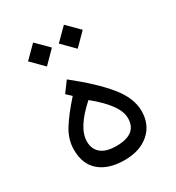

<svg xmlns="http://www.w3.org/2000/svg" viewBox="-158 -742 766 836"><g transform="rotate(-30 225.0 -323.5)"><path d="M181.6 -432.6Q284.7 -351.1 339.8 -283.9Q395 -216.8 395 -150.9Q395 -83 348.6 -42.5Q302.2 -2 225.1 -2Q146 -2 100.6 -40Q55.2 -78.1 55.2 -150.9Q55.2 -202.6 84.5 -249.8Q113.8 -296.9 168 -357.4L143.1 -380.4ZM218.3 -307.6Q171.4 -266.1 146.7 -227.5Q122.1 -189 122.1 -153.3Q122.1 -116.2 147.5 -94.7Q172.9 -73.2 224.6 -73.2Q328.1 -73.2 328.1 -153.8Q328.1 -187.5 299.6 -226.3Q271 -265.1 218.3 -307.6ZM229.5 -585 289.6 -645 349.6 -585 289.6 -524.4ZM74.7 -585 134.8 -645 194.8 -585 134.8 -524.4Z"/></g></svg>

Font: Vazir Light WOL-UI
Style: Light-WOL-UI
Weight: 300
Designer: Saber Rastikerdar
Foundry: Saber Rastikerdar
Version: Version 30.1.0